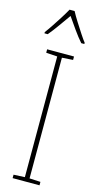

<svg xmlns="http://www.w3.org/2000/svg" viewBox="-143 -989 525 1028"><g transform="rotate(15 119.0 -475.0)"><path d="M194 0H45V-19L107 -22V-691L45 -695V-714H194V-695L133 -691V-22L194 -19ZM134 -950Q146 -927 165 -897Q184 -867 202 -839.5Q220 -812 230 -800V-793H213Q190 -819 165 -854.5Q140 -890 120 -919Q100 -891 74.5 -855Q49 -819 27 -793H9V-800Q22 -817 40 -844Q58 -871 76 -899.5Q94 -928 106 -950Z"/></g></svg>

Font: Noto Sans Myanmar Condensed Thin
Style: Regular
Weight: 100
Width: 3
Designer: Monotype Design Team
Foundry: Monotype Imaging Inc.
Version: Version 2.107; ttfautohint (v1.8.4.7-5d5b)